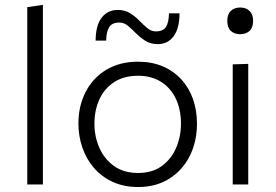

<svg xmlns="http://www.w3.org/2000/svg" viewBox="-20 -761 1138 792"><path d="M92.5 0Q92.5 -55.5 92.5 -107Q92.5 -158.5 92.5 -219.5V-494Q92.5 -557 92.5 -616.5Q92.5 -676 92.5 -731.5L157 -741Q157 -680 157 -619.8Q157 -559.5 157 -494V-219.5Q157 -158.5 157 -107Q157 -55.5 157 0Z M550 10.5Q490.5 10.5 444.8 -10.8Q399 -32 367.5 -68.5Q336 -105 319.8 -152.2Q303.5 -199.5 303.5 -251Q303.5 -325 333.8 -382.8Q364 -440.5 419.2 -473.5Q474.5 -506.5 549 -506.5Q606.5 -506.5 651.5 -487.2Q696.5 -468 728.2 -433.2Q760 -398.5 776.2 -352Q792.5 -305.5 792.5 -251Q792.5 -177.5 763 -118.2Q733.5 -59 678.8 -24.2Q624 10.5 550 10.5ZM549.5 -47.5Q609 -47.5 648.2 -76.8Q687.5 -106 707 -152.2Q726.5 -198.5 726.5 -251Q726.5 -310 705 -354.5Q683.5 -399 643.8 -423.8Q604 -448.5 549.5 -448.5Q491 -448.5 450.8 -422.2Q410.5 -396 390 -351Q369.5 -306 369.5 -251Q369.5 -198.5 389.5 -152.2Q409.5 -106 449.5 -76.8Q489.5 -47.5 549.5 -47.5ZM630.5 -579Q601 -579 579.8 -592.5Q558.5 -606 541.2 -623.5Q524 -641 507.8 -654.5Q491.5 -668 472.5 -668Q442.5 -668 430.5 -649.2Q418.5 -630.5 418 -593.5H374.5Q374.5 -655 399 -687.5Q423.5 -720 466 -720Q495 -720 516.2 -706.8Q537.5 -693.5 554.5 -676Q571.5 -658.5 587.8 -645Q604 -631.5 623 -631.5Q653 -631.5 664.8 -650.2Q676.5 -669 677 -706H720.5Q720.5 -644.5 696.5 -611.8Q672.5 -579 630.5 -579Z M940 0Q940 -55.5 940 -107Q940 -158.5 940 -219.5V-269.5Q940 -312.5 940 -350Q940 -387.5 940 -423Q940 -458.5 940 -495.5L1004 -497.5Q1004 -460.5 1004 -424.8Q1004 -389 1004 -351.2Q1004 -313.5 1004 -269.5V-219.5Q1004 -158.5 1004 -107Q1004 -55.5 1004 0ZM970 -620Q947 -620 932.2 -633.5Q917.5 -647 917.5 -675Q917.5 -702.5 932.2 -716.2Q947 -730 971 -730Q995 -730 1009.5 -715.8Q1024 -701.5 1024 -675Q1024 -647 1009.5 -633.5Q995 -620 970 -620Z"/></svg>

Font: Commissioner Thin Light
Style: Regular
Weight: 300
Version: Version 1.000